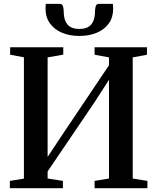

<svg xmlns="http://www.w3.org/2000/svg" viewBox="-20 -992 829 1012"><path d="M32 0V-38.5L106 -50.5V-690L33.5 -703.5V-743H313.5V-704L231 -689.5V-165L318 -296L554.5 -648V-689.5L478.5 -703.5V-743H754.5V-703.5L679.5 -689.5V-51L757 -38.5V0H478.5V-38.5L554.5 -51V-571.5L477.5 -452L231 -88.5V-51L311.5 -38.5V0ZM296 -971.5Q308.5 -971.5 312.2 -957.8Q316 -944 316 -928Q316 -887 335.5 -863.2Q355 -839.5 398 -839.5Q441.5 -839.5 461 -863.2Q480.5 -887 480.5 -928Q480.5 -944 484.2 -957.8Q488 -971.5 500 -971.5H575Q575.5 -965.5 576 -959.2Q576.5 -953 576.5 -946.5Q576.5 -900.5 553.5 -868.5Q530.5 -836.5 490.2 -819.5Q450 -802.5 398 -802.5Q347 -802.5 306.8 -819.5Q266.5 -836.5 243.2 -868.8Q220 -901 220 -946.5Q220 -953 220.5 -959.2Q221 -965.5 221.5 -971.5Z"/></svg>

Font: Merriweather 72pt SemiBold
Style: Regular
Weight: 600
Version: Version 2.100